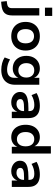

<svg xmlns="http://www.w3.org/2000/svg" viewBox="1176 -2000 962 3464"><g transform="rotate(90 1657.0 -268.0)"><path d="M63 -598V-729H213V-598ZM-44 193 -55 91 -7 85Q31 80 51.5 60.5Q72 41 72 -3V-496H204V-12Q204 36 193.5 71.5Q183 107 160 131Q137 155 99 169Q61 183 6 188Z M579 10Q499 10 441 -22Q383 -54 351.5 -112Q320 -170 320 -249Q320 -327 351.5 -385Q383 -443 441 -474.5Q499 -506 578 -506Q658 -506 716 -474.5Q774 -443 805.5 -385Q837 -327 837 -249Q837 -170 805.5 -112Q774 -54 716 -22Q658 10 579 10ZM578 -96Q638 -96 672.5 -136Q707 -176 707 -249Q707 -323 672.5 -362Q638 -401 578 -401Q519 -401 484.5 -362Q450 -323 450 -249Q450 -176 484.5 -136Q519 -96 578 -96Z M1186 190Q1124 190 1064.5 174.5Q1005 159 961 129L998 31Q1024 48 1055 60Q1086 72 1118 78.5Q1150 85 1180 85Q1253 85 1291 52Q1329 19 1329 -47V-123H1330Q1312 -76 1266 -46.5Q1220 -17 1161 -17Q1092 -17 1041 -47.5Q990 -78 961.5 -133Q933 -188 933 -262Q933 -335 961.5 -390Q990 -445 1041 -475.5Q1092 -506 1161 -506Q1221 -506 1266.5 -476.5Q1312 -447 1330 -398H1329V-496H1454V-58Q1454 20 1422.5 75.5Q1391 131 1331 160.5Q1271 190 1186 190ZM1194 -118Q1254 -118 1289 -157Q1324 -196 1324 -262Q1324 -328 1289 -366.5Q1254 -405 1194 -405Q1134 -405 1099 -366.5Q1064 -328 1064 -262Q1064 -196 1099 -157Q1134 -118 1194 -118Z M1773 10Q1719 10 1676 -11Q1633 -32 1608.5 -67.5Q1584 -103 1584 -147Q1584 -202 1614.5 -235.5Q1645 -269 1711 -284.5Q1777 -300 1882 -300H1946V-221H1887Q1841 -221 1808 -218Q1775 -215 1754 -207.5Q1733 -200 1723 -187Q1713 -174 1713 -154Q1713 -120 1737.5 -102Q1762 -84 1804 -84Q1838 -84 1866.5 -100.5Q1895 -117 1912 -144.5Q1929 -172 1929 -205V-316Q1929 -366 1901.5 -386Q1874 -406 1816 -406Q1775 -406 1731.5 -394.5Q1688 -383 1641 -356L1604 -447Q1636 -466 1673 -479Q1710 -492 1751 -499Q1792 -506 1832 -506Q1903 -506 1953 -484.5Q2003 -463 2029.5 -417.5Q2056 -372 2056 -300V0H1941V-103H1942Q1930 -70 1907 -44.5Q1884 -19 1850.5 -4.5Q1817 10 1773 10Z M2400 10Q2332 10 2281.5 -22.5Q2231 -55 2203.5 -113.5Q2176 -172 2176 -249Q2176 -326 2203 -383.5Q2230 -441 2280.5 -473.5Q2331 -506 2398 -506Q2459 -506 2502.5 -478Q2546 -450 2565 -404H2563V-705H2695V0H2573V-102H2574Q2554 -49 2508 -19.5Q2462 10 2400 10ZM2436 -92Q2496 -92 2530.5 -133Q2565 -174 2565 -249Q2565 -324 2530.5 -364.5Q2496 -405 2436 -405Q2377 -405 2342 -364.5Q2307 -324 2307 -249Q2307 -174 2342 -133Q2377 -92 2436 -92Z M3014 10Q2960 10 2917 -11Q2874 -32 2849.5 -67.5Q2825 -103 2825 -147Q2825 -202 2855.5 -235.5Q2886 -269 2952 -284.5Q3018 -300 3123 -300H3187V-221H3128Q3082 -221 3049 -218Q3016 -215 2995 -207.5Q2974 -200 2964 -187Q2954 -174 2954 -154Q2954 -120 2978.5 -102Q3003 -84 3045 -84Q3079 -84 3107.5 -100.5Q3136 -117 3153 -144.5Q3170 -172 3170 -205V-316Q3170 -366 3142.5 -386Q3115 -406 3057 -406Q3016 -406 2972.5 -394.5Q2929 -383 2882 -356L2845 -447Q2877 -466 2914 -479Q2951 -492 2992 -499Q3033 -506 3073 -506Q3144 -506 3194 -484.5Q3244 -463 3270.5 -417.5Q3297 -372 3297 -300V0H3182V-103H3183Q3171 -70 3148 -44.5Q3125 -19 3091.5 -4.5Q3058 10 3014 10Z"/></g></svg>

Font: Nunito Sans 9pt
Style: Bold
Weight: 700
Version: Version 3.101;gftools[0.9.27]